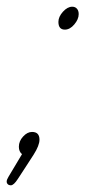

<svg xmlns="http://www.w3.org/2000/svg" viewBox="-53 -453 259 569"><path d="M139.2 -365.2Q120.1 -365.2 120.1 -388.2Q120.1 -403.3 133.5 -418.2Q147 -433.1 161.1 -433.1Q169.9 -433.1 175 -427.2Q180.2 -421.4 180.2 -411.1Q180.2 -396 167.2 -380.6Q154.3 -365.2 139.2 -365.2ZM-21 96.2Q-26.4 96.2 -29.8 93Q-33.2 89.8 -33.2 85Q-33.2 79.6 -27.8 70.8L12.2 3.9Q2.9 -3.9 2.9 -18.1Q2.9 -34.7 15.4 -48.3Q27.8 -62 42 -62Q64 -62 64 -39.1Q64 -22 46.9 4.9Q38.6 17.6 23.7 40.8Q8.8 64 0 77.1Q-12.2 96.2 -21 96.2Z"/></svg>

Font: Comic Neue Light
Style: Italic
Weight: 300
Italic angle: -12°
Designer: Craig Rozynski
Foundry: Craig Rozynski
Version: Version 2.003;hotconv 1.0.109;makeotfexe 2.5.65596